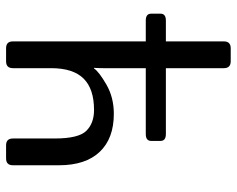

<svg xmlns="http://www.w3.org/2000/svg" viewBox="-92 -668 761 616"><g transform="rotate(90 288.0 -360.5)"><path d="M46.4 -448.2Q24.4 -448.2 24.4 -465.3V-495.6Q24.4 -512.7 46.4 -512.7H113.3V-698.7Q113.3 -720.7 135.3 -720.7H177.2Q199.2 -720.7 199.2 -698.7V-512.7H410.6Q432.6 -512.7 432.6 -495.6V-465.3Q432.6 -448.2 410.6 -448.2H199.2V-311.5Q199.2 -296.9 198.2 -282.2H200.2Q210.4 -297.9 251.7 -321.8Q293 -345.7 345.7 -345.7Q424.8 -345.7 467.8 -300.3Q510.7 -254.9 510.7 -169.9V-22Q510.7 0 488.8 0H446.8Q424.8 0 424.8 -22V-156.2Q424.8 -232.4 400.4 -257.3Q376 -282.2 333.5 -282.2Q265.6 -282.2 232.4 -248.5Q199.2 -214.8 199.2 -144.5V-22Q199.2 0 177.2 0H135.3Q113.3 0 113.3 -22V-448.2Z"/></g></svg>

Font: Istok
Style: Regular
Weight: 500
Designer: Andrey V. Panov
Foundry: Andrey V. Panov
Version: Version 1.0.3